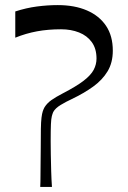

<svg xmlns="http://www.w3.org/2000/svg" viewBox="-20 -734 503 754"><path d="M138 0Q139 -17 139 -46Q139 -75 139.5 -104.5Q140 -134 140 -153Q140 -200 140.5 -228Q141 -256 143 -272Q145 -288 148 -297Q151 -306 155 -313Q165 -329 182 -341Q199 -353 226 -367Q280 -395 308.5 -417Q337 -439 348 -460Q359 -481 359 -504Q359 -543 340.5 -568.5Q322 -594 290.5 -606.5Q259 -619 220 -619Q169 -619 125.5 -611Q82 -603 40 -586V-689Q83 -703 125 -708.5Q167 -714 207 -714Q273 -714 321.5 -693Q370 -672 396.5 -632.5Q423 -593 423 -535Q423 -488 402.5 -454Q382 -420 346 -394Q310 -368 262 -345Q240 -335 218.5 -322Q197 -309 189 -294Q186 -287 183.5 -277.5Q181 -268 180 -246.5Q179 -225 179 -180Q179 -160 179.5 -128.5Q180 -97 181 -62.5Q182 -28 184 0Z"/></svg>

Font: Ojuju Medium
Style: Regular
Weight: 500
Designer: Chisaokwu Joboson, Mirko Velimirovic
Foundry: Udi Foundry
Version: Version 1.000